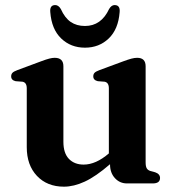

<svg xmlns="http://www.w3.org/2000/svg" viewBox="-20 -706 672 739"><path d="M83 -139.5V-366Q83 -388.5 66.5 -391.5L40 -393.5Q23 -397.5 23 -412Q23 -420.5 28 -425.8Q33 -431 46.5 -436L138 -470Q158 -477.5 169.8 -480.5Q181.5 -483.5 190.5 -483.5Q224 -483.5 224 -451V-160.5Q224 -116.5 245.2 -94.5Q266.5 -72.5 302 -72.5Q349 -72.5 399 -115.5V-366Q399 -388.5 382.5 -391.5L356.5 -393.5Q339 -397.5 339 -412Q339 -420.5 344 -425.8Q349 -431 362.5 -436L454.5 -470Q473.5 -477 485.5 -480.2Q497.5 -483.5 508 -483.5Q540.5 -483.5 540.5 -451V-81.5Q540.5 -65.5 544.8 -58.2Q549 -51 558.5 -48L577 -43Q596 -36.5 596 -21Q596 0 568 0H468.5Q441 0 422.2 -20.5Q403.5 -41 403.5 -73.5V-74Q348.5 -26.5 306.2 -7Q264 12.5 226 12.5Q161.5 12.5 122.2 -29Q83 -70.5 83 -139.5ZM307 -606Q369.5 -606 400 -671.5Q409 -686.5 421 -686.5Q443 -686.5 440.5 -659.5Q435.5 -593.5 398.5 -558Q361.5 -522.5 307 -522.5Q252.5 -522.5 215.5 -558Q178.5 -593.5 173.5 -659.5Q171 -686.5 192.5 -686.5Q205 -686.5 214 -671.5Q229.5 -637 252.2 -621.5Q275 -606 307 -606Z"/></svg>

Font: Fraunces 9pt SemiBold
Style: Regular
Weight: 600
Version: Version 1.000;[b76b70a41]